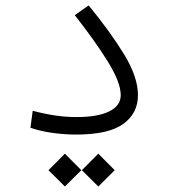

<svg xmlns="http://www.w3.org/2000/svg" viewBox="-20 -490 626 702"><path d="M258.8 2Q215.8 2 171.6 -4.2Q127.4 -10.3 91.3 -22.9L99.6 -85Q139.6 -74.2 179.7 -68.1Q219.7 -62 259.8 -62Q337.4 -62 379.4 -82.8Q421.4 -103.5 421.4 -142.1Q421.4 -188.5 374.8 -263.9Q328.1 -339.4 253.4 -434.6L304.2 -470.2Q382.8 -374.5 433.6 -291.5Q484.4 -208.5 484.4 -142.1Q484.4 -75.7 430.7 -36.9Q377 2 258.8 2ZM217.3 191.9 157.2 132.3 217.3 71.8 277.3 132.3ZM339.4 191.9 279.3 132.3 339.4 71.8 399.4 132.3Z"/></svg>

Font: Cascadia Mono PL Light
Style: Regular
Weight: 300
Monospace: yes
Designer: Aaron Bell
Foundry: Saja Typeworks
Version: Version 2404.023; ttfautohint (v1.8.4)